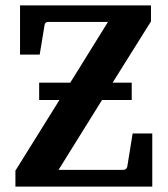

<svg xmlns="http://www.w3.org/2000/svg" viewBox="-20 -691 621 711"><path d="M467.8 -320.8H357.9L196.8 -62H436Q447.8 -62 451.2 -73.2L471.2 -196.8H543.9V0H37.1V-59.1L200.2 -320.8H125V-384.8H240.2L379.9 -609.9H159.2Q146.5 -609.9 145 -598.1L127 -488.8H54.2V-670.9H539.1V-611.8L397 -384.8H467.8Z"/></svg>

Font: Veleka
Style: Bold
Weight: 700
Designer: Stefan Peev, Context Ltd, 2016; SIL International, 1997-2014.
Foundry: Stefan Peev, Context Ltd, 2016
Version: Version 1.000